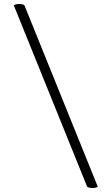

<svg xmlns="http://www.w3.org/2000/svg" viewBox="-20 -747 565 974"><path d="M422 200C431 209 467 209 476 200L104 -720C95 -729 59 -729 50 -720Z"/></svg>

Font: Libertinus Math
Style: Regular
Weight: 400
Designer: Philipp H. Poll, Khaled Hosny
Foundry: Caleb Maclennan
Version: Version 7.050;RELEASE